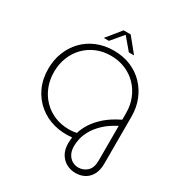

<svg xmlns="http://www.w3.org/2000/svg" viewBox="-246 -1046 1341 1434"><g transform="rotate(30 424.5 -328.5)"><path d="M618 223Q576 223 540.5 204Q505 185 483 148Q461 111 461 57Q461 45 462 31.5Q463 18 465 5Q383 14 309 -6Q235 -26 177.5 -73.5Q120 -121 87 -191.5Q54 -262 54 -352Q54 -427 79.5 -492.5Q105 -558 152 -607.5Q199 -657 265.5 -685Q332 -713 413 -713Q494 -713 560 -685Q626 -657 673 -607.5Q720 -558 745.5 -493Q771 -428 771 -354V54Q771 110 751 147.5Q731 185 696.5 204Q662 223 618 223ZM615 177Q659 177 691 147.5Q723 118 723 56V-244Q654 -208 612 -167.5Q570 -127 547.5 -87Q525 -47 517 -11Q509 25 509 53Q509 93 524 121Q539 149 563.5 163Q588 177 615 177ZM413 -35Q431 -35 446 -36.5Q461 -38 479 -42Q491 -84 519 -128Q547 -172 596 -215.5Q645 -259 723 -297V-354Q723 -422 699.5 -479.5Q676 -537 634.5 -579.5Q593 -622 536 -645.5Q479 -669 413 -669Q346 -669 289.5 -645.5Q233 -622 191 -579Q149 -536 126 -478Q103 -420 103 -352Q103 -284 126 -226Q149 -168 191 -125Q233 -82 289.5 -58.5Q346 -35 413 -35ZM298 -757 398 -880H459L559 -757H514L428 -859L342 -757Z"/></g></svg>

Font: MuseoModerno Thin ExtraLight
Style: Regular
Weight: 250
Version: Version 1.002